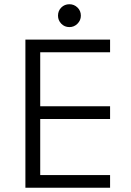

<svg xmlns="http://www.w3.org/2000/svg" viewBox="-20 -887 620 907"><path d="M500 -700V-640H170V-385H500V-325H170V-60H500V0H100V-700ZM362 -813Q362 -791 346 -775Q330 -759 308 -759Q285 -759 269.5 -775Q254 -791 254 -813Q254 -836 269.5 -851.5Q285 -867 308 -867Q330 -867 346 -851.5Q362 -836 362 -813Z"/></svg>

Font: Goli Light
Style: Regular
Weight: 300
Designer: jaikishan Patel
Foundry: MagicType
Version: Version 1.000